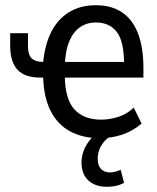

<svg xmlns="http://www.w3.org/2000/svg" viewBox="-20 -520 602 735"><path d="M363 9Q297 9 248.5 -17Q200 -43 173 -97Q146 -151 145 -234L161 -223H134Q75 -223 47 -253Q19 -283 19 -345V-393H87V-344Q87 -310 101.5 -296.5Q116 -283 144 -283H159L144 -264Q148 -336 172 -389Q196 -442 240.5 -471Q285 -500 347 -500Q407 -500 447.5 -472.5Q488 -445 508.5 -391.5Q529 -338 529 -260V-223H215L228 -230Q229 -140 265 -101Q301 -62 367 -62Q399 -62 432.5 -72.5Q466 -83 492 -108L522 -47Q488 -18 447.5 -4.5Q407 9 363 9ZM347 -434Q313 -434 286.5 -416Q260 -398 244.5 -360Q229 -322 228 -262L215 -283H469L455 -266Q456 -359 428 -396.5Q400 -434 347 -434ZM389 195Q344 195 318 170.5Q292 146 292 102Q292 63 315 28.5Q338 -6 377 -31L405 0Q390 9 378 23Q366 37 360 53.5Q354 70 354 88Q354 113 366.5 126.5Q379 140 401 140Q409 140 420 137.5Q431 135 442 130L455 180Q440 188 424 191.5Q408 195 389 195Z"/></svg>

Font: Nunito Sans 10pt Condensed Medium
Style: Regular
Weight: 500
Width: 3
Designer: Vernon Adams
Foundry: Vernon Adams
Version: Version 3.101;gftools[0.9.27]